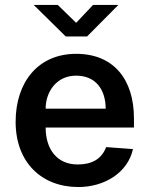

<svg xmlns="http://www.w3.org/2000/svg" viewBox="-20 -744 610 774"><path d="M355 -724 287 -652 213 -724H116L245 -597H331L457 -724ZM164 -230H520V-267C520 -423 439 -527 287 -527C133 -527 43 -412 43 -253C43 -90 147 10 296 10C400 10 495 -47 516 -143L408 -151C389 -102 350 -81 293 -81C210 -81 164 -142 164 -230ZM164 -306C164 -372 206 -439 287 -439C367 -439 406 -381 406 -306Z"/></svg>

Font: United Sans SemiBold
Style: Regular
Weight: 600
Designer: Pablo Impallari, Rodrigo Fuenzalida (Modified by Dan O. Williams)
Version: Version 1.000;PS 001.000;hotconv 1.0.88;makeotf.lib2.5.64775